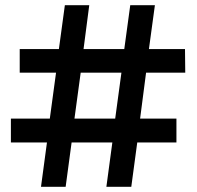

<svg xmlns="http://www.w3.org/2000/svg" viewBox="-20 -720 760 740"><path d="M138 0 161 -171H22V-263H172L196 -440H56V-531H207L230 -700H324L302 -531H459L482 -700H577L554 -531H693L694 -440H543L520 -263H660V-171H509L486 0H390L413 -171H256L233 0ZM267 -263H424L448 -440H291Z"/></svg>

Font: MuseoModerno Medium
Style: Regular
Weight: 500
Designer: Pablo Cosgaya, Héctor Gatti, Marcela Romero, and the Authors of The MuseoModerno Project.
Foundry: Omnibus-Type Team
Version: Version 1.001